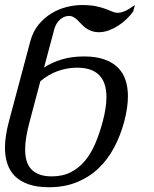

<svg xmlns="http://www.w3.org/2000/svg" viewBox="-26 -747 625 777"><path d="M96.7 -580.1Q107.4 -620.1 130.6 -647.9Q153.8 -675.8 183.1 -693.4Q212.4 -710.9 244.4 -718.8Q276.4 -726.6 305.2 -726.6Q340.3 -726.6 363 -721.7Q385.7 -716.8 401.4 -710.9Q417 -705.1 428.2 -700.2Q439.5 -695.3 451.7 -695.3Q463.9 -695.3 479.5 -702.1Q495.1 -709 520 -726.6L512.7 -700.2Q501.5 -684.6 486.1 -669.7Q470.7 -654.8 452.4 -643.1Q434.1 -631.3 414.3 -624Q394.5 -616.7 375.5 -616.7Q357.4 -616.7 344.2 -621.6Q331.1 -626.5 321 -633.8Q311 -641.1 303.2 -649.7Q295.4 -658.2 287.8 -665.5Q280.3 -672.9 271.7 -677.7Q263.2 -682.6 252.4 -682.6Q243.7 -682.6 234.6 -679Q225.6 -675.3 217.5 -668.5Q209.5 -661.6 203.4 -651.6Q197.3 -641.6 193.8 -629.4L152.3 -473.6Q185.1 -495.1 225.1 -506.8Q265.1 -518.6 314 -518.6Q361.8 -518.6 395.5 -506.8Q429.2 -495.1 450.7 -473.9Q472.2 -452.6 481.9 -423.1Q491.7 -393.6 491.7 -357.4Q491.7 -334 487.8 -308.1Q483.9 -282.2 476.6 -254.4Q461.4 -198.2 435.8 -149.9Q410.2 -101.6 372.8 -65.9Q335.4 -30.3 285.4 -9.8Q235.4 10.7 171.9 10.7Q124 10.7 90.1 -1Q56.2 -12.7 34.9 -33.7Q13.7 -54.7 3.9 -84.2Q-5.9 -113.8 -5.9 -149.9Q-5.9 -173.8 -1.7 -200.2Q2.4 -226.6 9.8 -254.4ZM389.6 -254.4Q397 -282.2 400.9 -307.4Q404.8 -332.5 404.8 -354.5Q404.8 -382.3 397.9 -404.3Q391.1 -426.3 376.7 -441.7Q362.3 -457 339.8 -465.1Q317.4 -473.1 285.6 -473.1Q246.6 -473.1 208 -459.5Q169.4 -445.8 137.2 -418L93.8 -254.4Q85.4 -223.1 80.6 -195.1Q75.7 -167 75.7 -142.1Q75.7 -117.2 81.3 -97.2Q86.9 -77.1 99.9 -63Q112.8 -48.8 133.3 -41Q153.8 -33.2 183.6 -33.2Q228 -33.2 261 -50.3Q293.9 -67.4 318.4 -96.9Q342.8 -126.5 359.9 -167Q377 -207.5 389.6 -254.4Z"/></svg>

Font: Arian AMU Serif
Style: Italic
Weight: 400
Italic angle: -15°
Designer: Ruben Hakobyan (Tarumian)
Foundry: Ruben Hakobyan (Tarumian)
Version: Version 1.002